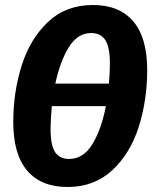

<svg xmlns="http://www.w3.org/2000/svg" viewBox="-20 -730 618 767"><path d="M568 -451Q568 -329 534 -222.5Q500 -116 428 -49.5Q356 17 250 17Q144 17 88.5 -48.5Q33 -114 33 -242Q33 -363 67 -469.5Q101 -576 172.5 -643Q244 -710 351 -710Q457 -710 512.5 -644.5Q568 -579 568 -451ZM201 -396H415Q419 -435 419 -477Q419 -541 401 -569.5Q383 -598 344 -598Q290 -598 255 -541.5Q220 -485 201 -396ZM403 -306H187Q182 -251 182 -214Q182 -150 200 -122.5Q218 -95 256 -95Q313 -95 349 -154Q385 -213 403 -306Z"/></svg>

Font: Fira Sans Extra Condensed
Style: Bold Italic
Weight: 700
Width: 3
Italic angle: -8°
Designer: Carrois Corporate & Edenspiekermann AG
Foundry: Carrois Corporate GbR & Edenspiekermann AG
Version: Version 4.203